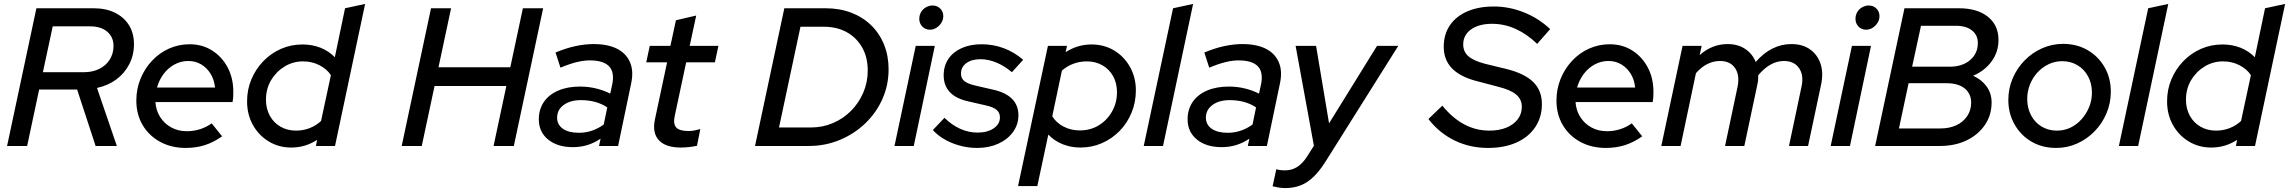

<svg xmlns="http://www.w3.org/2000/svg" viewBox="-20 -742 11636 976"><path d="M16 0 165 -700H456Q519 -700 565 -677Q611 -654 636 -613.5Q661 -573 661 -517Q661 -462 637 -415.5Q613 -369 571 -338Q529 -307 473 -295L574 0H466L372 -287H179L118 0ZM198 -375H407Q451 -375 485 -392Q519 -409 538 -439.5Q557 -470 557 -508Q557 -554 525 -581Q493 -608 439 -608H248Z M924 10Q851 10 794 -21Q737 -52 705 -106.5Q673 -161 673 -231Q673 -289 694 -341Q715 -393 752.5 -433Q790 -473 839 -495Q888 -517 944 -517Q1008 -517 1058 -485.5Q1108 -454 1137 -399.5Q1166 -345 1166 -275Q1166 -265 1165.5 -252.5Q1165 -240 1162 -223H770Q773 -180 794.5 -146.5Q816 -113 851 -94Q886 -75 930 -75Q965 -75 997.5 -85.5Q1030 -96 1056 -115L1109 -49Q1065 -18 1020.5 -4Q976 10 924 10ZM778 -297H1073Q1069 -337 1050.5 -367Q1032 -397 1003 -414.5Q974 -432 937 -432Q900 -432 867.5 -414.5Q835 -397 812 -366.5Q789 -336 778 -297Z M1461 8Q1397 8 1346 -23Q1295 -54 1265.5 -107Q1236 -160 1236 -227Q1236 -287 1258 -339Q1280 -391 1318.5 -431Q1357 -471 1408 -493.5Q1459 -516 1518 -516Q1567 -516 1609 -499.5Q1651 -483 1682 -451L1734 -700L1836 -722L1683 0H1586L1592 -31Q1532 8 1461 8ZM1485 -78Q1521 -78 1553.5 -90.5Q1586 -103 1612 -127L1662 -360Q1642 -391 1604 -410.5Q1566 -430 1521 -430Q1469 -430 1426 -403.5Q1383 -377 1357.5 -333.5Q1332 -290 1332 -235Q1332 -190 1351.5 -154Q1371 -118 1406 -98Q1441 -78 1485 -78Z M2022 0 2171 -700H2273L2209 -400H2574L2638 -700H2741L2592 0H2489L2554 -305H2189L2124 0Z M2892 6Q2814 6 2766.5 -32.5Q2719 -71 2719 -136Q2719 -186 2744.5 -223.5Q2770 -261 2817.5 -281.5Q2865 -302 2929 -302Q2970 -302 3009.5 -292.5Q3049 -283 3082 -266L3092 -312Q3105 -374 3076.5 -404.5Q3048 -435 2978 -435Q2948 -435 2912.5 -426.5Q2877 -418 2829 -398L2804 -475Q2859 -498 2907 -508Q2955 -518 2997 -518Q3070 -518 3117 -494Q3164 -470 3183 -424.5Q3202 -379 3188 -316L3122 0H3025L3033 -37Q3000 -15 2965.5 -4.5Q2931 6 2892 6ZM2923 -67Q2957 -67 2988.5 -77.5Q3020 -88 3049 -109L3067 -196Q3012 -233 2933 -233Q2879 -233 2845.5 -208.5Q2812 -184 2812 -144Q2812 -108 2841.5 -87.5Q2871 -67 2923 -67Z M3441 8Q3364 8 3329.5 -29Q3295 -66 3309 -134L3371 -425H3265L3283 -509H3388L3416 -639L3519 -663L3486 -509H3632L3614 -425H3468L3410 -153Q3401 -112 3417.5 -94Q3434 -76 3480 -76Q3495 -76 3508.5 -78.5Q3522 -81 3540 -86L3523 -1Q3506 3 3483.5 5.5Q3461 8 3441 8Z M3818 0 3967 -700H4177Q4248 -700 4307 -677.5Q4366 -655 4408.5 -613.5Q4451 -572 4474 -515Q4497 -458 4497 -390Q4497 -309 4465.5 -238.5Q4434 -168 4378 -114.5Q4322 -61 4248.5 -30.5Q4175 0 4091 0ZM3940 -94H4102Q4162 -94 4214.5 -116.5Q4267 -139 4306.5 -179Q4346 -219 4368.5 -271.5Q4391 -324 4391 -384Q4391 -450 4363 -500Q4335 -550 4285 -578Q4235 -606 4168 -606H4049Z M4527 0 4635 -509H4732L4625 0ZM4707 -591Q4684 -591 4668.5 -607Q4653 -623 4653 -646Q4653 -665 4662 -680.5Q4671 -696 4687 -705Q4703 -714 4721 -714Q4744 -714 4759.5 -698.5Q4775 -683 4775 -660Q4775 -642 4765.5 -626.5Q4756 -611 4740.5 -601Q4725 -591 4707 -591Z M4948 10Q4882 10 4821 -14.5Q4760 -39 4722 -81L4781 -143Q4819 -106 4861.5 -87Q4904 -68 4949 -68Q4999 -68 5031 -89.5Q5063 -111 5063 -145Q5063 -169 5046 -183.5Q5029 -198 4992 -206L4905 -226Q4840 -240 4808.5 -273.5Q4777 -307 4777 -359Q4777 -407 4801 -442.5Q4825 -478 4868.5 -497.5Q4912 -517 4970 -517Q5029 -517 5082.5 -497Q5136 -477 5181 -438L5124 -375Q5086 -407 5045 -424Q5004 -441 4964 -441Q4919 -441 4892 -421Q4865 -401 4865 -368Q4865 -344 4882 -330Q4899 -316 4938 -307L5025 -287Q5091 -273 5124 -240Q5157 -207 5157 -156Q5157 -109 5129.5 -71Q5102 -33 5054.5 -11.5Q5007 10 4948 10Z M5155 204 5307 -509H5404L5397 -477Q5458 -516 5528 -516Q5593 -516 5643.5 -485.5Q5694 -455 5724 -402Q5754 -349 5754 -282Q5754 -222 5732 -169Q5710 -116 5671.5 -76.5Q5633 -37 5582 -14.5Q5531 8 5472 8Q5424 8 5381.5 -9Q5339 -26 5309 -58L5253 204ZM5469 -79Q5523 -79 5565.5 -105Q5608 -131 5633 -175.5Q5658 -220 5658 -273Q5658 -319 5638.5 -354.5Q5619 -390 5584 -410Q5549 -430 5505 -430Q5469 -430 5436.5 -418Q5404 -406 5378 -383L5329 -151Q5349 -118 5386.5 -98.5Q5424 -79 5469 -79Z M5794 0 5943 -700 6045 -722 5892 0Z M6190 6Q6112 6 6064.5 -32.5Q6017 -71 6017 -136Q6017 -186 6042.5 -223.5Q6068 -261 6115.5 -281.5Q6163 -302 6227 -302Q6268 -302 6307.5 -292.5Q6347 -283 6380 -266L6390 -312Q6403 -374 6374.5 -404.5Q6346 -435 6276 -435Q6246 -435 6210.5 -426.5Q6175 -418 6127 -398L6102 -475Q6157 -498 6205 -508Q6253 -518 6295 -518Q6368 -518 6415 -494Q6462 -470 6481 -424.5Q6500 -379 6486 -316L6420 0H6323L6331 -37Q6298 -15 6263.5 -4.5Q6229 6 6190 6ZM6221 -67Q6255 -67 6286.5 -77.5Q6318 -88 6347 -109L6365 -196Q6310 -233 6231 -233Q6177 -233 6143.5 -208.5Q6110 -184 6110 -144Q6110 -108 6139.5 -87.5Q6169 -67 6221 -67Z M6514 214Q6497 214 6481 211.5Q6465 209 6449 205L6468 118Q6476 121 6488 122.5Q6500 124 6513 124Q6546 124 6573.5 107Q6601 90 6624 54L6659 -1L6566 -509H6670L6736 -115L6980 -509H7088L6719 78Q6673 151 6625.5 182.5Q6578 214 6514 214Z M7544 10Q7452 10 7374 -28Q7296 -66 7241 -137L7312 -205Q7362 -143 7422 -110.5Q7482 -78 7551 -78Q7600 -78 7637 -93Q7674 -108 7695 -135.5Q7716 -163 7716 -199Q7716 -237 7687 -261.5Q7658 -286 7592 -302L7482 -331Q7400 -353 7359.5 -396Q7319 -439 7319 -504Q7319 -567 7350 -613Q7381 -659 7438.5 -684Q7496 -709 7574 -709Q7652 -709 7727 -679Q7802 -649 7860 -594L7794 -519Q7742 -569 7684.5 -595Q7627 -621 7565 -621Q7498 -621 7458 -592.5Q7418 -564 7418 -516Q7418 -479 7444.5 -456Q7471 -433 7528 -418L7635 -392Q7729 -369 7773.5 -325.5Q7818 -282 7818 -213Q7818 -146 7784 -95.5Q7750 -45 7688.5 -17.5Q7627 10 7544 10Z M8143 10Q8070 10 8013 -21Q7956 -52 7924 -106.5Q7892 -161 7892 -231Q7892 -289 7913 -341Q7934 -393 7971.5 -433Q8009 -473 8058 -495Q8107 -517 8163 -517Q8227 -517 8277 -485.5Q8327 -454 8356 -399.5Q8385 -345 8385 -275Q8385 -265 8384.5 -252.5Q8384 -240 8381 -223H7989Q7992 -180 8013.5 -146.5Q8035 -113 8070 -94Q8105 -75 8149 -75Q8184 -75 8216.5 -85.5Q8249 -96 8275 -115L8328 -49Q8284 -18 8239.5 -4Q8195 10 8143 10ZM7997 -297H8292Q8288 -337 8269.5 -367Q8251 -397 8222 -414.5Q8193 -432 8156 -432Q8119 -432 8086.5 -414.5Q8054 -397 8031 -366.5Q8008 -336 7997 -297Z M8425 0 8533 -509H8630L8620 -462Q8683 -518 8762 -518Q8814 -518 8851 -493.5Q8888 -469 8905 -427Q8945 -473 8990.5 -495.5Q9036 -518 9086 -518Q9143 -518 9181 -491Q9219 -464 9234.5 -417.5Q9250 -371 9237 -311L9171 0H9074L9138 -303Q9150 -360 9125 -396Q9100 -432 9048 -432Q8979 -432 8918 -360Q8918 -348 8917 -336Q8916 -324 8913 -311L8847 0H8749L8812 -298Q8825 -358 8800.5 -395Q8776 -432 8723 -432Q8690 -432 8659 -416.5Q8628 -401 8601 -370L8523 0Z M9286 0 9394 -509H9491L9384 0ZM9466 -591Q9443 -591 9427.5 -607Q9412 -623 9412 -646Q9412 -665 9421 -680.5Q9430 -696 9446 -705Q9462 -714 9480 -714Q9503 -714 9518.5 -698.5Q9534 -683 9534 -660Q9534 -642 9524.5 -626.5Q9515 -611 9499.5 -601Q9484 -591 9466 -591Z M9512 0 9661 -700H9938Q10031 -700 10085 -657Q10139 -614 10139 -539Q10139 -478 10104 -430Q10069 -382 10010 -357Q10054 -337 10079 -302Q10104 -267 10104 -221Q10104 -157 10070 -107Q10036 -57 9977 -28.5Q9918 0 9841 0ZM9700 -403H9892Q9955 -403 9994.5 -436.5Q10034 -470 10034 -523Q10034 -564 10004 -587.5Q9974 -611 9922 -611H9745ZM9633 -89H9843Q9890 -89 9925 -105.5Q9960 -122 9980 -152Q10000 -182 10000 -220Q10000 -266 9967 -292.5Q9934 -319 9875 -319H9682Z M10432 10Q10362 10 10307.5 -21.5Q10253 -53 10221 -109Q10189 -165 10189 -234Q10189 -292 10211 -343.5Q10233 -395 10271.5 -434.5Q10310 -474 10360.5 -496.5Q10411 -519 10467 -519Q10537 -519 10591.5 -487.5Q10646 -456 10678 -401Q10710 -346 10710 -276Q10710 -218 10688 -166Q10666 -114 10627.5 -74.5Q10589 -35 10539 -12.5Q10489 10 10432 10ZM10436 -78Q10473 -78 10504.5 -93Q10536 -108 10560.5 -135Q10585 -162 10599.5 -197Q10614 -232 10614 -271Q10614 -317 10594.5 -353.5Q10575 -390 10540.5 -410.5Q10506 -431 10463 -431Q10426 -431 10394.5 -416Q10363 -401 10338 -374.5Q10313 -348 10299 -312.5Q10285 -277 10285 -239Q10285 -193 10304.5 -156Q10324 -119 10358.5 -98.5Q10393 -78 10436 -78Z M10751 0 10900 -700 11002 -722 10849 0Z M11221 8Q11157 8 11106 -23Q11055 -54 11025.5 -107Q10996 -160 10996 -227Q10996 -287 11018 -339Q11040 -391 11078.5 -431Q11117 -471 11168 -493.5Q11219 -516 11278 -516Q11327 -516 11369 -499.5Q11411 -483 11442 -451L11494 -700L11596 -722L11443 0H11346L11352 -31Q11292 8 11221 8ZM11245 -78Q11281 -78 11313.5 -90.5Q11346 -103 11372 -127L11422 -360Q11402 -391 11364 -410.5Q11326 -430 11281 -430Q11229 -430 11186 -403.5Q11143 -377 11117.5 -333.5Q11092 -290 11092 -235Q11092 -190 11111.5 -154Q11131 -118 11166 -98Q11201 -78 11245 -78Z"/></svg>

Font: Red Hat Display SemiBold
Style: Italic
Weight: 600
Italic angle: -12°
Designer: Pentagram, MCKL
Foundry: Pentagram, MCKL
Version: Version 1.023